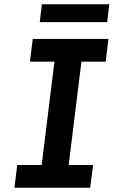

<svg xmlns="http://www.w3.org/2000/svg" viewBox="-20 -883 554 903"><path d="M48 0 61 -107H176L236 -593H121L134 -700H490L477 -593H363L303 -107H418L404 0ZM167 -779 177 -863H494L484 -779Z"/></svg>

Font: Inclusive Sans SemiBold
Style: Italic
Weight: 600
Italic angle: -7°
Designer: Olivia King
Foundry: Olivia King
Version: Version 2.004